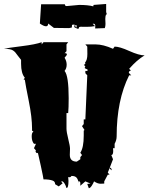

<svg xmlns="http://www.w3.org/2000/svg" viewBox="-22 -951 760 983"><path d="M464.8 -817.4Q444.3 -813.5 423.6 -813.7Q402.8 -814 392.3 -814Q381.8 -814 381.8 -808.1Q381.8 -805.7 382.3 -805.2L371.1 -803.7L369.6 -808.1Q358.4 -808.1 358.4 -814.9V-821.3L369.6 -810.1L371.1 -821.3H358.4L359.4 -825.7L346.7 -823.7L345.7 -810.1Q334 -807.1 331.5 -807.1L253.9 -808.1L224.6 -830.6Q224.6 -816.4 213.4 -816.4Q202.1 -816.4 182.1 -830.6L188.5 -929.2H310.1Q310.1 -919.9 319.3 -919.9L383.3 -925.8Q428.7 -925.8 455.6 -918.5L457 -925.8L521.5 -930.7V-889.2L525.4 -876.5L521 -877.4Q517.1 -867.2 517.1 -854L518.1 -828.6Q518.1 -816.9 514.6 -807.1L465.3 -805.2Q465.8 -807.1 465.8 -818.4Q465.8 -829.6 456.5 -829.6L452.6 -828.6ZM424.8 -9.3 441.4 -11.2 415 -22.5 389.2 0V-15.1Q387.2 -23.4 380.4 -23.4V-14.2Q378.4 -30.8 370.8 -40.5Q363.3 -50.3 344.2 -50.3Q339.8 -43.5 334.2 -43.5Q328.6 -43.5 327.1 -44.4L328.6 -24.9Q328.6 11.7 318.4 11.7Q311 -13.2 298.8 -22.5Q292.5 -22.5 290.5 -21.5L298.8 -12.7L278.8 3.4L260.3 -7.8Q260.3 -22 247.6 -26.4Q231.4 -32.7 200.7 -32.7Q200.7 -38.6 186.8 -102.8Q172.9 -167 171.9 -168.9Q169.9 -167 167.7 -167Q165.5 -167 162.8 -170.2Q160.2 -173.3 160.2 -176Q160.2 -178.7 162.1 -180.7L151.9 -192.4L162.1 -214.8H151.9Q141.1 -227.5 140.4 -250Q139.6 -272.5 149.4 -277.3L142.1 -282.2V-293Q142.1 -350.6 125.5 -432.9Q108.9 -515.1 105 -543H98.6L105 -553.2Q85.9 -575.2 85.9 -625V-644.5Q78.1 -653.8 69.1 -666Q60.1 -678.2 56.2 -682.9Q52.2 -687.5 44.4 -692.9Q32.2 -701.2 -2 -701.2Q16.6 -705.6 88.9 -714.6Q161.1 -723.6 191.4 -734.9V-723.6L200.7 -734.9H327.1L318.4 -723.6V-689L308.6 -678.2Q309.1 -678.7 312.5 -678.7Q320.3 -678.7 320.3 -671.4Q320.3 -669.4 318.4 -667.5L308.6 -655.3Q319.3 -638.7 319.3 -619.6Q319.3 -600.6 308.6 -587.9Q329.6 -563.5 329.6 -448.2Q329.6 -397.5 327.1 -372.1H318.4V-293Q318.4 -275.4 327.4 -239.5Q336.4 -203.6 336.4 -189.9L335.4 -158.2Q335.4 -123.5 371.1 -123.5L389.2 -135.7V-146.5L397.9 -157.2L389.2 -168.9Q406.7 -195.3 406.7 -256.8V-282.2L410.6 -285.2L397.9 -305.2L406.7 -315.9V-339.8H415L424.8 -565.4L415 -576.2V-587.9H424.8Q426.8 -590.3 426.8 -593Q426.8 -595.7 419.2 -598.4Q411.6 -601.1 411.6 -603.3Q411.6 -605.5 415 -610.4L406.7 -620.1L408.2 -619.6Q410.2 -619.6 412.6 -622.6Q415 -625.5 415 -627.4Q415 -629.4 413.1 -630.4Q425.3 -642.6 425.3 -674.3Q425.3 -706.1 424.8 -712.4L415 -723.6H468.3Q506.3 -723.6 556.6 -701.2L564.9 -712.4Q590.3 -712.4 640.1 -689.9Q689.9 -667.5 718.3 -667.5Q679.2 -644.5 639.2 -598.6L648.9 -589.4H647Q643.6 -589.4 640.6 -586.2Q637.7 -583 637.7 -580.1Q637.7 -577.1 639.2 -576.2L649.9 -565.4H639.2Q575.2 -438 575.2 -252.4Q575.2 -233.9 564.9 -214.8V-192.4H556.6L557.6 -178.2Q557.6 -157.2 547.9 -157.2L556.6 -135.7L539.1 -90.3Q540 -92.3 542.2 -92.3Q544.4 -92.3 546.9 -89.1Q549.3 -85.9 549.3 -83.3Q549.3 -80.6 547.9 -79.1L539.1 -90.3L529.8 -67.4L539.1 -56.6H529.8L511.7 -22.5V-11.2Q508.8 -10.3 493.2 -10.3Q477.5 -10.3 459.5 -22.5Q456.1 -13.2 448 -0.5Q439.9 12.2 432.6 12.7Z"/></svg>

Font: Butcherman
Style: Regular
Weight: 400
Version: Version 001.004